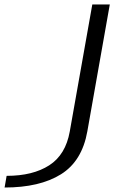

<svg xmlns="http://www.w3.org/2000/svg" viewBox="-236 -606 602 856"><path d="M-215.5 230 -206.5 178Q-89.5 178 -16.5 131Q56.5 84 75 -19.5L175.5 -586H253.5L153.5 -21Q130 112.5 35.5 171.2Q-59 230 -215.5 230Z"/></svg>

Font: Anybody UltraExpanded Light
Style: Italic
Weight: 300
Width: 9
Italic angle: -10°
Designer: Tyler Finck
Foundry: Etcetera Type Company
Version: Version 1.010; ttfautohint (v1.8.3) -l 8 -r 50 -G 200 -x 14 